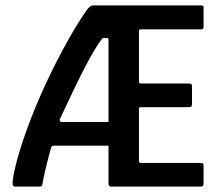

<svg xmlns="http://www.w3.org/2000/svg" viewBox="-20 -693 816 713"><path d="M394 0Q383 0 383 -11V-152H181Q175 -152 173 -150.5Q171 -149 169 -142Q161 -114 153 -81Q145 -48 140 -23Q138 -7 135.5 -3.5Q133 0 126 0H37Q29 0 27.5 -6Q26 -12 28 -29Q35 -74 54.5 -137Q74 -200 102 -270.5Q130 -341 164 -411.5Q198 -482 234 -546Q270 -610 303 -657Q309 -664 314.5 -668.5Q320 -673 326 -673H722Q733 -673 734.5 -671.5Q736 -670 736 -660V-599Q736 -588 734 -586Q732 -584 722 -584H506Q499 -584 497.5 -583Q496 -582 496 -577V-391Q496 -386 498 -384.5Q500 -383 505 -383H678Q689 -383 691 -380.5Q693 -378 693 -366V-311Q693 -300 690.5 -297.5Q688 -295 678 -295H505Q500 -295 498 -294Q496 -293 496 -288V-97Q496 -92 497.5 -90Q499 -88 505 -88H721Q732 -88 734 -85.5Q736 -83 736 -72V-16Q736 -5 733.5 -2.5Q731 0 720 0ZM383 -240V-545Q382 -552 378 -552H366Q363 -552 361 -551Q359 -550 355 -544Q334 -515 307 -465Q280 -415 253 -358Q226 -301 202 -250Q201 -249 202.5 -244.5Q204 -240 208 -240Z"/></svg>

Font: Glory Thin SemiBold
Style: Regular
Weight: 600
Version: Version 1.011